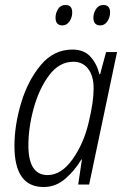

<svg xmlns="http://www.w3.org/2000/svg" viewBox="-20 -741 502 771"><path d="M171 -38Q94 -38 94 -157Q94 -229 115.5 -307Q137 -385 177.5 -439Q218 -493 275 -493Q312 -493 334 -464.5Q356 -436 356 -386Q356 -331 336 -249Q316 -164 271 -101Q226 -38 171 -38ZM155 10Q204 10 242.5 -23.5Q281 -57 307 -101H309L294 0H338L450 -532H406L382 -443H379Q370 -483 344 -512.5Q318 -542 271 -542Q196 -542 144 -480Q92 -418 65 -328Q38 -238 38 -155Q38 10 155 10ZM231 -639Q248 -639 259 -655Q270 -671 270 -691Q270 -721 243 -721Q223 -721 213 -704.5Q203 -688 203 -670Q203 -639 231 -639ZM383 -639Q400 -639 411 -655Q422 -671 422 -691Q422 -721 395 -721Q376 -721 365.5 -704.5Q355 -688 355 -670Q355 -639 383 -639Z"/></svg>

Font: Noto Sans Display SemiCondensed Light
Style: Italic
Weight: 300
Width: 4
Italic angle: -12°
Designer: Monotype Design Team
Foundry: Monotype Imaging Inc.
Version: Version 1.900